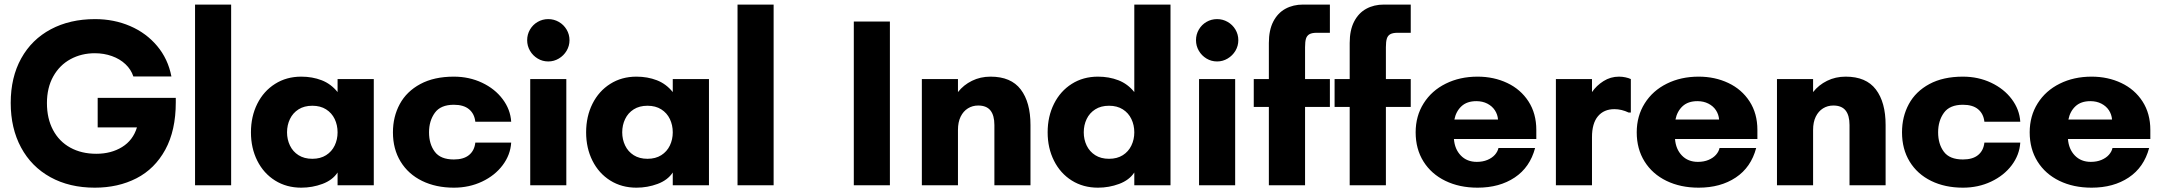

<svg xmlns="http://www.w3.org/2000/svg" viewBox="-20 -827 9642 857"><path d="M27.8 -367.7Q27.8 -481.9 74.7 -566.4Q121.6 -650.9 206.8 -696.3Q292 -741.7 404.3 -741.7Q488.8 -741.7 560.8 -710.7Q632.8 -679.7 681.4 -621.8Q730 -564 745.1 -485.8H575.2Q564.9 -517.1 540 -540.5Q515.1 -564 479.5 -576.7Q443.8 -589.4 403.3 -589.4Q343.8 -589.4 294.9 -563Q246.1 -536.6 217.8 -486.1Q189.5 -435.5 189.5 -366.7Q189.5 -297.9 216.8 -246.6Q244.1 -195.3 293.9 -168Q343.8 -140.6 409.7 -140.6Q476.1 -140.6 524.9 -170.7Q573.7 -200.7 591.3 -258.3H416V-390.1H764.6V-370.1Q764.6 -244.6 717.8 -158.9Q670.9 -73.2 589.1 -31.2Q507.3 10.7 403.3 10.7Q290 10.7 205.1 -36.1Q120.1 -83 74 -168.7Q27.8 -254.4 27.8 -367.7Z M850.6 -806.6H1011.7V0H850.6Z M1100.1 -236.3Q1100.1 -307.1 1128.4 -363.8Q1156.7 -420.4 1207.8 -452.6Q1258.8 -484.9 1324.7 -484.9Q1374 -484.9 1415.8 -468.8Q1457.5 -452.6 1486.8 -416V-474.1H1648.4V0H1486.8V-57.1Q1464.4 -22.9 1419.2 -6.1Q1374 10.7 1324.7 10.7Q1258.8 10.7 1207.8 -21.2Q1156.7 -53.2 1128.4 -109.6Q1100.1 -166 1100.1 -236.3ZM1374 -118.2Q1410.2 -118.2 1435.5 -134.3Q1460.9 -150.4 1473.9 -177.5Q1486.8 -204.6 1486.8 -236.3Q1486.8 -268.6 1473.9 -295.7Q1460.9 -322.8 1435.5 -338.9Q1410.2 -355 1374 -355Q1337.9 -355 1312.5 -338.9Q1287.1 -322.8 1274.2 -295.7Q1261.2 -268.6 1261.2 -236.3Q1261.2 -204.6 1274.2 -177.5Q1287.1 -150.4 1312.5 -134.3Q1337.9 -118.2 1374 -118.2Z M1733.9 -236.3Q1733.9 -306.2 1764.4 -362.5Q1794.9 -418.9 1856.2 -451.9Q1917.5 -484.9 2005.9 -484.9Q2074.2 -484.9 2131.6 -457.8Q2189 -430.7 2223.6 -384.5Q2258.3 -338.4 2261.7 -283.7H2101.6Q2097.7 -319.3 2073.5 -339.4Q2049.3 -359.4 2005.9 -359.4Q1946.8 -359.4 1920.9 -323.5Q1895 -287.6 1895 -236.3Q1895 -184.1 1920.7 -149.7Q1946.3 -115.2 2005.9 -115.2Q2049.3 -115.2 2073.5 -135Q2097.7 -154.8 2101.6 -190.4H2261.7Q2258.3 -135.7 2223.6 -89.6Q2189 -43.5 2131.6 -16.4Q2074.2 10.7 2005.9 10.7Q1925.8 10.7 1864 -19.5Q1802.2 -49.8 1768.1 -105.7Q1733.9 -161.6 1733.9 -236.3Z M2346.7 -474.1H2507.8V0H2346.7ZM2333 -647.5Q2333 -673.3 2345.7 -695.1Q2358.4 -716.8 2379.9 -729.2Q2401.4 -741.7 2427.2 -741.7Q2452.6 -741.7 2474.4 -729.2Q2496.1 -716.8 2509 -695.1Q2522 -673.3 2522 -647.5Q2522 -622.1 2509 -600.3Q2496.1 -578.6 2474.4 -565.7Q2452.6 -552.7 2427.2 -552.7Q2401.4 -552.7 2379.9 -565.7Q2358.4 -578.6 2345.7 -600.3Q2333 -622.1 2333 -647.5Z M2596.2 -236.3Q2596.2 -307.1 2624.5 -363.8Q2652.8 -420.4 2703.9 -452.6Q2754.9 -484.9 2820.8 -484.9Q2870.1 -484.9 2911.9 -468.8Q2953.6 -452.6 2982.9 -416V-474.1H3144.5V0H2982.9V-57.1Q2960.4 -22.9 2915.3 -6.1Q2870.1 10.7 2820.8 10.7Q2754.9 10.7 2703.9 -21.2Q2652.8 -53.2 2624.5 -109.6Q2596.2 -166 2596.2 -236.3ZM2870.1 -118.2Q2906.2 -118.2 2931.6 -134.3Q2957 -150.4 2970 -177.5Q2982.9 -204.6 2982.9 -236.3Q2982.9 -268.6 2970 -295.7Q2957 -322.8 2931.6 -338.9Q2906.2 -355 2870.1 -355Q2834 -355 2808.6 -338.9Q2783.2 -322.8 2770.3 -295.7Q2757.3 -268.6 2757.3 -236.3Q2757.3 -204.6 2770.3 -177.5Q2783.2 -150.4 2808.6 -134.3Q2834 -118.2 2870.1 -118.2Z M3272 -806.6H3433.1V0H3272Z M3791 -731H3952.1V0H3791Z M4094.7 -474.1H4255.9V-416Q4280.8 -447.8 4318.4 -466.3Q4356 -484.9 4401.4 -484.9Q4492.7 -484.9 4536.1 -427.7Q4579.6 -370.6 4579.6 -269V0H4418.5V-269Q4418.5 -312 4400.9 -334Q4383.3 -356 4346.2 -356Q4320.8 -356 4300.3 -343.3Q4279.8 -330.6 4267.8 -306.2Q4255.9 -281.7 4255.9 -247.1V0H4094.7Z M4656.2 -236.3Q4656.2 -307.1 4684.6 -363.8Q4712.9 -420.4 4763.9 -452.6Q4814.9 -484.9 4880.9 -484.9Q4930.2 -484.9 4971.9 -468.8Q5013.7 -452.6 5043 -416V-806.6H5204.6V0H5043V-57.1Q5020.5 -22.9 4975.3 -6.1Q4930.2 10.7 4880.9 10.7Q4814.9 10.7 4763.9 -21.2Q4712.9 -53.2 4684.6 -109.6Q4656.2 -166 4656.2 -236.3ZM4930.2 -118.2Q4966.3 -118.2 4991.7 -134.3Q5017.1 -150.4 5030 -177.5Q5043 -204.6 5043 -236.3Q5043 -268.6 5030 -295.7Q5017.1 -322.8 4991.7 -338.9Q4966.3 -355 4930.2 -355Q4894 -355 4868.7 -338.9Q4843.3 -322.8 4830.3 -295.7Q4817.4 -268.6 4817.4 -236.3Q4817.4 -204.6 4830.3 -177.5Q4843.3 -150.4 4868.7 -134.3Q4894 -118.2 4930.2 -118.2Z M5332 -474.1H5493.2V0H5332ZM5318.4 -647.5Q5318.4 -673.3 5331.1 -695.1Q5343.8 -716.8 5365.2 -729.2Q5386.7 -741.7 5412.6 -741.7Q5438 -741.7 5459.7 -729.2Q5481.4 -716.8 5494.4 -695.1Q5507.3 -673.3 5507.3 -647.5Q5507.3 -622.1 5494.4 -600.3Q5481.4 -578.6 5459.7 -565.7Q5438 -552.7 5412.6 -552.7Q5386.7 -552.7 5365.2 -565.7Q5343.8 -578.6 5331.1 -600.3Q5318.4 -622.1 5318.4 -647.5Z M5643.6 -349.6H5576.2V-474.1H5643.6V-635.3Q5643.6 -692.4 5663.3 -730.7Q5683.1 -769 5717.5 -787.8Q5752 -806.6 5796.4 -806.6H5916V-680.7H5857.9Q5835.9 -680.7 5824.7 -674.3Q5813.5 -668 5809.3 -654.5Q5805.2 -641.1 5805.2 -616.2V-474.1H5916V-349.6H5805.2V0H5643.6Z M6004.4 -349.6H5937V-474.1H6004.4V-635.3Q6004.4 -692.4 6024.2 -730.7Q6043.9 -769 6078.4 -787.8Q6112.8 -806.6 6157.2 -806.6H6276.9V-680.7H6218.8Q6196.8 -680.7 6185.5 -674.3Q6174.3 -668 6170.2 -654.5Q6166 -641.1 6166 -616.2V-474.1H6276.9V-349.6H6166V0H6004.4Z M6298.8 -236.3Q6298.8 -309.1 6334.5 -365.7Q6370.1 -422.4 6433.1 -453.6Q6496.1 -484.9 6575.2 -484.9Q6647.9 -484.9 6707.8 -456.5Q6767.6 -428.2 6802.5 -374.3Q6837.4 -320.3 6837.4 -247.1V-206.5H6469.7Q6473.1 -161.1 6500.5 -132.8Q6527.8 -104.5 6571.8 -104.5Q6598.6 -104.5 6619.4 -113.3Q6640.1 -122.1 6652.6 -136.2Q6665 -150.4 6668.5 -166.5H6832Q6809.1 -80.1 6741 -34.7Q6672.9 10.7 6575.2 10.7Q6494.1 10.7 6431.4 -19.8Q6368.7 -50.3 6333.7 -106.2Q6298.8 -162.1 6298.8 -236.3ZM6666.5 -293.5Q6664.6 -316.4 6652.3 -335Q6640.1 -353.5 6618.7 -364.5Q6597.2 -375.5 6569.8 -375.5Q6527.8 -375.5 6503.4 -352.8Q6479 -330.1 6471.7 -293.5Z M6924.8 -474.1H7085.9V-416Q7106 -445.3 7137.5 -465.1Q7168.9 -484.9 7206.5 -484.9Q7220.7 -484.9 7234.9 -481.9Q7249 -479 7259.3 -474.1V-324.7H7249.5Q7217.8 -339.8 7186 -339.8Q7139.2 -339.8 7112.5 -308.1Q7085.9 -276.4 7085.9 -214.8V0H6924.8Z M7285.6 -236.3Q7285.6 -309.1 7321.3 -365.7Q7356.9 -422.4 7419.9 -453.6Q7482.9 -484.9 7562 -484.9Q7634.8 -484.9 7694.6 -456.5Q7754.4 -428.2 7789.3 -374.3Q7824.2 -320.3 7824.2 -247.1V-206.5H7456.5Q7460 -161.1 7487.3 -132.8Q7514.6 -104.5 7558.6 -104.5Q7585.4 -104.5 7606.2 -113.3Q7627 -122.1 7639.4 -136.2Q7651.9 -150.4 7655.3 -166.5H7818.8Q7795.9 -80.1 7727.8 -34.7Q7659.7 10.7 7562 10.7Q7481 10.7 7418.2 -19.8Q7355.5 -50.3 7320.6 -106.2Q7285.6 -162.1 7285.6 -236.3ZM7653.3 -293.5Q7651.4 -316.4 7639.2 -335Q7627 -353.5 7605.5 -364.5Q7584 -375.5 7556.6 -375.5Q7514.6 -375.5 7490.2 -352.8Q7465.8 -330.1 7458.5 -293.5Z M7911.6 -474.1H8072.8V-416Q8097.7 -447.8 8135.3 -466.3Q8172.9 -484.9 8218.3 -484.9Q8309.6 -484.9 8353 -427.7Q8396.5 -370.6 8396.5 -269V0H8235.4V-269Q8235.4 -312 8217.8 -334Q8200.2 -356 8163.1 -356Q8137.7 -356 8117.2 -343.3Q8096.7 -330.6 8084.7 -306.2Q8072.8 -281.7 8072.8 -247.1V0H7911.6Z M8469.7 -236.3Q8469.7 -306.2 8500.2 -362.5Q8530.8 -418.9 8592 -451.9Q8653.3 -484.9 8741.7 -484.9Q8810.1 -484.9 8867.4 -457.8Q8924.8 -430.7 8959.5 -384.5Q8994.1 -338.4 8997.6 -283.7H8837.4Q8833.5 -319.3 8809.3 -339.4Q8785.2 -359.4 8741.7 -359.4Q8682.6 -359.4 8656.7 -323.5Q8630.9 -287.6 8630.9 -236.3Q8630.9 -184.1 8656.5 -149.7Q8682.1 -115.2 8741.7 -115.2Q8785.2 -115.2 8809.3 -135Q8833.5 -154.8 8837.4 -190.4H8997.6Q8994.1 -135.7 8959.5 -89.6Q8924.8 -43.5 8867.4 -16.4Q8810.1 10.7 8741.7 10.7Q8661.6 10.7 8599.9 -19.5Q8538.1 -49.8 8503.9 -105.7Q8469.7 -161.6 8469.7 -236.3Z M9039.6 -236.3Q9039.6 -309.1 9075.2 -365.7Q9110.8 -422.4 9173.8 -453.6Q9236.8 -484.9 9315.9 -484.9Q9388.7 -484.9 9448.5 -456.5Q9508.3 -428.2 9543.2 -374.3Q9578.1 -320.3 9578.1 -247.1V-206.5H9210.4Q9213.9 -161.1 9241.2 -132.8Q9268.6 -104.5 9312.5 -104.5Q9339.4 -104.5 9360.1 -113.3Q9380.9 -122.1 9393.3 -136.2Q9405.8 -150.4 9409.2 -166.5H9572.8Q9549.8 -80.1 9481.7 -34.7Q9413.6 10.7 9315.9 10.7Q9234.9 10.7 9172.1 -19.8Q9109.4 -50.3 9074.5 -106.2Q9039.6 -162.1 9039.6 -236.3ZM9407.2 -293.5Q9405.3 -316.4 9393.1 -335Q9380.9 -353.5 9359.4 -364.5Q9337.9 -375.5 9310.5 -375.5Q9268.6 -375.5 9244.1 -352.8Q9219.7 -330.1 9212.4 -293.5Z"/></svg>

Font: Glacial Indifference
Style: Bold
Weight: 700
Designer: Alfredo Marco Pradil
Foundry: Alfredo Marco Pradil
Version: Version 1.312